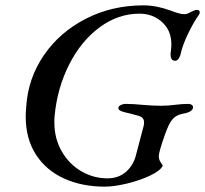

<svg xmlns="http://www.w3.org/2000/svg" viewBox="-20 -683 766 717"><path d="M76 -248Q76 -260 78 -286Q85 -391 144 -477Q203 -563 300.5 -613Q398 -663 516 -663Q563 -663 616 -644Q631 -638 644.5 -634Q658 -630 669 -630Q679 -630 692 -638Q708 -646 715 -646Q726 -646 726 -637Q726 -633 723 -628Q704 -602 682.5 -557.5Q661 -513 654 -479Q647 -456 634 -456Q617 -456 617 -480Q617 -486 618 -490Q620 -508 620 -516Q620 -557 600 -584Q585 -605 559.5 -618.5Q534 -632 501 -632Q421 -632 352 -581Q283 -530 238.5 -442.5Q194 -355 184 -251Q183 -242 183 -226Q183 -165 211 -117Q239 -69 284.5 -43Q330 -17 381 -17Q422 -17 449.5 -40.5Q477 -64 487 -101L516 -211Q518 -217 518 -226Q518 -244 499 -250Q486 -254 470 -258Q454 -262 449 -263Q422 -269 422 -279Q422 -286 430.5 -290.5Q439 -295 452 -295Q476 -295 518 -291Q528 -290 547.5 -289Q567 -288 582 -288Q593 -288 607 -289Q621 -290 628 -291Q660 -295 683 -295Q691 -295 696 -291.5Q701 -288 701 -282Q701 -275 693 -269Q685 -263 671 -260Q646 -256 633 -246Q620 -236 610 -215Q598 -189 585.5 -150Q573 -111 573 -99Q573 -90 576.5 -83Q580 -76 588 -65Q580 -46 541 -27.5Q502 -9 454 2.5Q406 14 371 14Q286 14 219 -16.5Q152 -47 114 -106Q76 -165 76 -248Z"/></svg>

Font: EB Garamond Medium
Style: Italic
Weight: 500
Italic angle: -17.2°
Designer: Georg Duffner and Octavio Pardo
Foundry: Georg Duffner
Version: Version 1.000